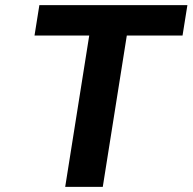

<svg xmlns="http://www.w3.org/2000/svg" viewBox="-20 -731 753 751"><path d="M115 -592H329L235 0H382L476 -592H694L713 -711H134Z"/></svg>

Font: Asimov Pro
Style: BdObl
Weight: 700
Designer: Google
Version: Version 2.000980; 2014